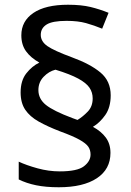

<svg xmlns="http://www.w3.org/2000/svg" viewBox="-20 -785 553 810"><path d="M67 -395Q67 -445 91 -475.5Q115 -506 146 -521Q110 -541 90 -568.5Q70 -596 70 -636Q70 -696 121 -730.5Q172 -765 267 -765Q323 -765 362 -755.5Q401 -746 438 -731L411 -664Q377 -678 343 -687.5Q309 -697 261 -697Q201 -697 176.5 -681.5Q152 -666 152 -638Q152 -610 180 -590.5Q208 -571 284 -543Q361 -515 404 -479Q447 -443 447 -383Q447 -332 424 -299.5Q401 -267 372 -250Q407 -231 426.5 -204.5Q446 -178 446 -140Q446 -71 388.5 -33Q331 5 228 5Q173 5 132 -3.5Q91 -12 59 -28V-103Q91 -88 138 -75Q185 -62 232 -62Q306 -62 334 -83.5Q362 -105 362 -133Q362 -152 352.5 -166Q343 -180 315.5 -195.5Q288 -211 233 -231Q181 -251 143.5 -272Q106 -293 86.5 -322Q67 -351 67 -395ZM142 -405Q142 -368 173.5 -342.5Q205 -317 285 -287L307 -279Q330 -293 350.5 -314.5Q371 -336 371 -370Q371 -395 357.5 -415Q344 -435 310 -453.5Q276 -472 214 -491Q186 -484 164 -461Q142 -438 142 -405Z"/></svg>

Font: Noto Sans Tifinagh Azawagh
Style: Regular
Weight: 400
Designer: JamraPatel
Foundry: JamraPatel LLC
Version: Version 2.006; ttfautohint (v1.8.4.7-5d5b)